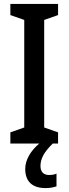

<svg xmlns="http://www.w3.org/2000/svg" viewBox="-20 -734 351 982"><path d="M187 115C187 78 205 44 250 0H277V-57L206 -82V-632L277 -657V-714H33V-657L104 -632V-82L33 -57V0H181C139 35 109 82 109 130C109 192 143 228 213 228C237 228 255 224 269 219V154C260 158 249 161 231 161C203 161 187 145 187 115Z"/></svg>

Font: Noto Sans Sinhala Condensed Medium
Style: Regular
Weight: 500
Width: 3
Designer: Jelle Bosma - Monotype Design Team
Foundry: Monotype Imaging Inc.
Version: Version 2.006